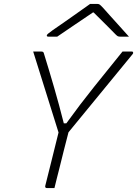

<svg xmlns="http://www.w3.org/2000/svg" viewBox="-20 -964 703 984"><path d="M259 0H222Q209 0 212 -12Q229 -80 246 -148Q263 -216 280 -285Q248 -387 215 -492.5Q182 -598 150 -700H190Q198 -700 201 -697.5Q204 -695 205 -690Q232 -603 257.5 -515Q283 -427 307 -332H320Q390 -429 463 -520Q536 -611 608 -700H657Q660 -700 662 -696Q664 -692 660 -687Q580 -589 495.5 -486.5Q411 -384 331 -286Q319 -239 307 -192.5Q295 -146 284 -100Q277 -74 271 -49Q265 -24 259 0ZM442 -944H478Q486 -944 491 -940.5Q496 -937 509 -923Q519 -912 542 -886Q565 -860 592.5 -830Q620 -800 641 -776H601Q589 -776 584.5 -778Q580 -780 573 -787Q558 -802 530 -830.5Q502 -859 460 -900H456Q395 -859 351 -829Q307 -799 273 -776H230Q218 -776 220 -783Q221 -787 226.5 -791.5Q232 -796 251 -810Q267 -821 293 -839Q319 -857 348 -877.5Q377 -898 402.5 -916Q428 -934 442 -944Z"/></svg>

Font: Recursive Mn Lnr St Lt
Style: Italic
Weight: 300
Italic angle: -15°
Monospace: yes
Version: Version 1.079;hotconv 1.0.112;makeotfexe 2.5.65598; ttfautoh